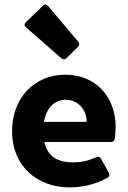

<svg xmlns="http://www.w3.org/2000/svg" viewBox="-20 -814 566 847"><path d="M325.2 -629.9 192.4 -787.1C185.5 -794.9 177.7 -796.9 169.9 -789.1L93.8 -715.8C85.9 -708 86.9 -700.2 94.7 -693.4L251 -556.6C257.8 -550.8 266.6 -550.8 273.4 -557.6L324.2 -607.4C331.1 -614.3 331.1 -623 325.2 -629.9ZM490.2 -253.9C490.2 -381.8 407.2 -484.4 267.6 -484.4C130.9 -484.4 33.2 -380.9 33.2 -235.4C33.2 -81.1 143.6 12.7 288.1 12.7C345.7 12.7 405.3 -2 455.1 -30.3C462.9 -35.2 464.8 -43 460 -51.8L425.8 -113.3C420.9 -122.1 413.1 -125 404.3 -120.1C366.2 -103.5 336.9 -97.7 302.7 -97.7C230.5 -97.7 189.5 -126 175.8 -187.5H469.7C478.5 -187.5 485.4 -192.4 486.3 -201.2C488.3 -216.8 490.2 -236.3 490.2 -253.9ZM173.8 -276.4C184.6 -337.9 220.7 -374 269.5 -374C321.3 -374 362.3 -333 362.3 -276.4Z"/></svg>

Font: Ed Sans Neue
Style: Bold
Weight: 700
Designer: Stephen Hutchings
Version: Version 1.004;PS 001.004;hotconv 1.0.88;makeotf.lib2.5.64775